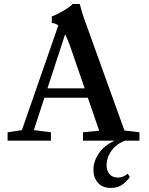

<svg xmlns="http://www.w3.org/2000/svg" viewBox="-20 -696 738 950"><path d="M17.6 0V-41.5L88.4 -52.2L268.6 -570.3Q254.9 -580.6 236.3 -582.5V-614.7Q259.8 -623 293.9 -642.8Q328.1 -662.6 338.9 -676.3H374.5Q386.2 -630.9 398.9 -596.7L595.7 -50.3L669.9 -41.5V0H598.6Q554.2 17.1 530.8 50.8Q507.3 84.5 507.3 120.6Q507.3 148.9 522 165.8Q536.6 182.6 563.5 182.6Q588.9 182.6 611.8 163.6L623 180.2Q599.6 209.5 578.9 221.7Q558.1 233.9 527.8 233.9Q487.8 233.9 465.1 209Q442.4 184.1 442.4 143.6Q442.4 103.5 468 64.2Q493.7 24.9 547.4 0H390.6V-41.5L470.7 -49.3L414.6 -212.4H199.7L147.5 -52.2L231.9 -41.5V0ZM325.7 -471.2Q314 -502.9 302.2 -526.4L214.8 -258.8H398.9Z"/></svg>

Font: Elstob 6pt Medium
Style: Regular
Weight: 500
Designer: Peter S. Baker
Version: Version 1.015